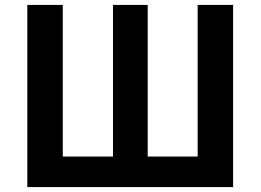

<svg xmlns="http://www.w3.org/2000/svg" viewBox="-20 -760 1059 780"><path d="M235 -740H91V0H927V-740H783V-124H580V-740H439V-124H235Z"/></svg>

Font: Spoqa Han Sans Neo Bold
Style: Bold
Weight: 700
Designer: [Spoqa Han Sans Neo] Dong-huui Kim  Younghwa Kang  Yujin Lee  [Noto Sans] Ryoko NISHIZUKA  (kana & ideographs); Paul D. 
Foundry: Spoqa (http://www.spoqa-han-sans.com)
Version: Version 1.100;hotconv 1.0.109;makeotfexe 2.5.65596